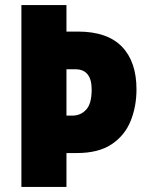

<svg xmlns="http://www.w3.org/2000/svg" viewBox="-20 -734 578 754"><path d="M516 -383Q516 -316 493 -259Q470 -202 418.5 -167.5Q367 -133 282 -133H241V0H64V-714H241V-610H286Q401 -610 458.5 -551Q516 -492 516 -383ZM264 -280Q297 -280 318.5 -303.5Q340 -327 340 -382Q340 -462 276 -462H241V-280Z"/></svg>

Font: Noto Sans Myanmar Condensed Black
Style: Regular
Weight: 900
Width: 3
Designer: Monotype Design Team
Foundry: Monotype Imaging Inc.
Version: Version 2.107; ttfautohint (v1.8.4.7-5d5b)